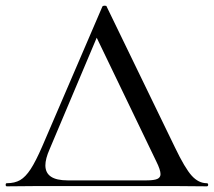

<svg xmlns="http://www.w3.org/2000/svg" viewBox="-25 -656 754 677"><path d="M-1 -10Q27 -10 46 -21Q65 -32 83 -59.5Q101 -87 124 -140L336 -633Q338 -636 344 -636Q351 -636 351 -633L592 -136Q627 -63 651 -36.5Q675 -10 704 -10Q709 -10 709 -4.5Q709 1 704 1L585 0H113L-1 1Q-5 1 -5 -4.5Q-5 -10 -1 -10ZM541 -42Q541 -57 526 -87L316 -523L150 -130Q135 -96 135 -73Q135 -20 213 -20H492Q518 -20 529.5 -25Q541 -30 541 -42Z"/></svg>

Font: Cormorant Unicase Medium
Style: Regular
Weight: 500
Designer: Christian Thalmann (Catharsis Fonts)
Foundry: Catharsis Fonts
Version: Version 4.000